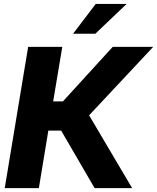

<svg xmlns="http://www.w3.org/2000/svg" viewBox="-20 -969 809 989"><path d="M4.4 0 125 -727.5H300.8L253.9 -446.8H304.2L560.5 -727.5H769L439 -375L660.6 0H467.3L294.9 -296.4H229L180.2 0ZM356.4 -795.4 473.1 -948.7H632.3L471.2 -795.4Z"/></svg>

Font: Inter Display ExtraBold
Style: Italic
Weight: 800
Italic angle: -9.39999°
Designer: Rasmus Andersson
Foundry: rsms
Version: Version 4.000;git-a52131595